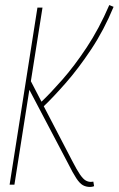

<svg xmlns="http://www.w3.org/2000/svg" viewBox="-20 -730 469 759"><path d="M18 0 128 -700H148L102 -409L144 -328Q178 -360 226 -414.5Q274 -469 323 -543Q372 -617 412 -710L429 -703Q391 -611 340.5 -535Q290 -459 239.5 -401.5Q189 -344 153 -310L266 -93Q284 -58 296 -40.5Q308 -23 318 -17Q328 -11 339 -11Q342 -11 344.5 -11.5Q347 -12 349 -12L352 6Q345 9 336 9Q320 9 307.5 2Q295 -5 281.5 -25.5Q268 -46 248 -86L96 -375L37 0Z"/></svg>

Font: Georama SemiCondensed Thin
Style: Italic
Weight: 100
Width: 4
Italic angle: -9°
Designer: Jean-Baptiste Levee
Foundry: Production Type
Version: Version 1.000